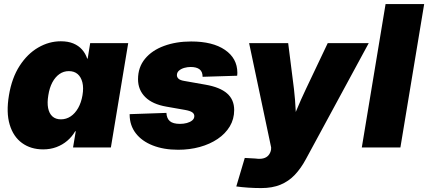

<svg xmlns="http://www.w3.org/2000/svg" viewBox="-20 -748 2172 974"><path d="M199.2 9.8Q136.2 9.8 91.8 -22.5Q47.4 -54.7 29.1 -116Q10.7 -177.2 25.4 -264.6Q40 -353 79.6 -414.1Q119.1 -475.1 173.8 -506.8Q228.5 -538.6 288.6 -538.6Q325.2 -538.6 351.8 -527.6Q378.4 -516.6 396 -496.8Q413.6 -477.1 422.4 -450.7H424.8L437.5 -529.3H630.4L542.5 0H350.6L364.3 -82H361.3Q345.2 -54.2 321 -33.7Q296.9 -13.2 266.1 -1.7Q235.4 9.8 199.2 9.8ZM289.1 -142.6Q315.9 -142.6 338.4 -157.5Q360.8 -172.4 376.5 -200Q392.1 -227.5 398.4 -264.6Q404.8 -302.7 397.9 -330.1Q391.1 -357.4 373.8 -372.3Q356.4 -387.2 329.1 -387.2Q302.7 -387.2 281.5 -372.3Q260.3 -357.4 245.6 -330.1Q231 -302.7 225.1 -264.6Q218.8 -227.1 224.1 -199.7Q229.5 -172.4 245.8 -157.5Q262.2 -142.6 289.1 -142.6Z M883.8 11.7Q810.1 11.7 754.6 -10.3Q699.2 -32.2 668.7 -72Q638.2 -111.8 637.7 -165.5Q637.7 -166.5 637.7 -167.5Q637.7 -168.5 637.7 -168.9L824.2 -175.3Q825.7 -147 841.8 -133.3Q857.9 -119.6 893.1 -119.6Q911.6 -119.6 928 -124Q944.3 -128.4 955.1 -137.2Q965.8 -146 965.8 -159.2Q965.8 -170.9 954.8 -178.5Q943.8 -186 918.5 -190.4L824.2 -207Q753.4 -219.2 716.8 -255.6Q680.2 -292 680.2 -346.2Q680.2 -406.7 715.6 -449.7Q751 -492.7 812.3 -515.1Q873.5 -537.6 949.7 -537.6Q1059.1 -537.6 1121.3 -494.9Q1183.6 -452.1 1184.1 -379.4Q1184.1 -376.5 1183.8 -372.3Q1183.6 -368.2 1183.1 -363.8L1007.8 -358.4Q1007.8 -384.3 992.4 -396.2Q977.1 -408.2 947.3 -408.2Q930.7 -408.2 914.6 -403.6Q898.4 -398.9 887.9 -389.6Q877.4 -380.4 877.4 -366.7Q877.4 -356.4 885.7 -348.6Q894 -340.8 915 -337.4L1022.5 -318.4Q1095.7 -305.7 1131.8 -274.2Q1168 -242.7 1168 -189.9Q1168 -144 1145.8 -106.9Q1123.5 -69.8 1084.2 -43.2Q1044.9 -16.6 993.4 -2.4Q941.9 11.7 883.8 11.7Z M1178.7 197.8 1221.7 53.2 1275.9 56.2Q1299.3 59.6 1315.7 55.4Q1332 51.3 1341.8 40Q1351.6 28.8 1355 11.7L1355.5 0L1243.7 -529.3H1441.9L1471.2 -296.9Q1477.5 -242.7 1480 -188Q1482.4 -133.3 1485.8 -73.7H1438.5Q1460.9 -133.3 1483.9 -188.5Q1506.8 -243.7 1532.2 -296.9L1642.6 -529.3H1850.6L1532.2 58.6Q1506.8 106 1475.6 138.9Q1444.3 171.9 1402.8 189Q1361.3 206.1 1305.2 206.1Q1272.5 206.1 1239.3 203.9Q1206.1 201.7 1178.7 197.8Z M2131.8 -727.5 2011.2 0H1815.4L1936 -727.5Z"/></svg>

Font: Inter 24pt Black
Style: Italic
Weight: 900
Italic angle: -9.3988°
Designer: Rasmus Andersson
Foundry: rsms
Version: Version 4.001;git-66647c0bb